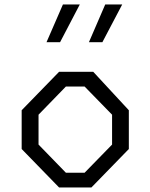

<svg xmlns="http://www.w3.org/2000/svg" viewBox="-20 -822 660 842"><path d="M239 0H381L545 -168.5V-338.5L389 -507H239L75 -338.5V-168.5ZM149 -188V-319L269 -442.5H351L471.5 -319V-188L351 -64.5H269ZM184 -637H243.5L330 -802.5H256ZM370 -637H429L516 -802.5H441.5Z"/></svg>

Font: Monaspace Krypton Light
Style: Regular
Weight: 300
Designer: Riley Cran & the Lettermatic Team
Foundry: Lettermatic
Version: Version 1.101 (Monaspace Krypton)